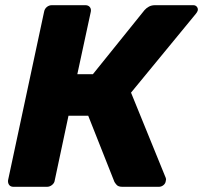

<svg xmlns="http://www.w3.org/2000/svg" viewBox="-20 -720 783 740"><path d="M725 -700Q734 -700 739 -693.5Q744 -687 742 -679Q740 -673 735 -667L485 -363L619 -34Q621 -29 619 -23Q618 -13 610 -6.5Q602 0 592 0H452Q436 0 429.5 -7.5Q423 -15 421 -19L320 -274H244L191 -25Q190 -15 181 -7.5Q172 0 161 0H32Q21 0 15.5 -7Q10 -14 11 -25L150 -675Q152 -686 160.5 -693Q169 -700 180 -700H309Q320 -700 326 -693Q332 -686 330 -675L278 -434H338L537 -681Q544 -689 554 -694.5Q564 -700 578 -700Z"/></svg>

Font: Rubik
Style: Bold Italic
Weight: 700
Italic angle: -12°
Designer: Hubert and Fischer
Foundry: Hubert and Fischer
Version: Version 2.300;gftools[0.9.30]